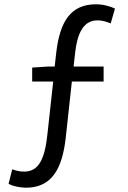

<svg xmlns="http://www.w3.org/2000/svg" viewBox="-20 -766 595 895"><path d="M130 -386H228L201 -140C189 -27 162 34 92 34C72 34 55 30 37 23L20 91C38 101 67 108 101 109C225 109 270 15 286 -120L315 -386H463V-456H323L331 -526C340 -603 366 -671 433 -671C461 -671 480 -663 496 -657L516 -726C495 -736 462 -746 428 -746C310 -746 259 -667 242 -519L235 -456H207L130 -451Z"/></svg>

Font: Noto Sans HK
Style: Regular
Weight: 400
Designer: Ryoko NISHIZUKA 西塚涼子 (kana, bopomofo & ideographs); Paul D. Hunt (Latin, Greek & Cyrillic); Sandoll Communications 산돌커뮤니
Foundry: Adobe
Version: Version 2.004;hotconv 1.0.118;makeotfexe 2.5.65603